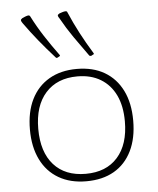

<svg xmlns="http://www.w3.org/2000/svg" viewBox="-53 -796 700 848"><g transform="rotate(-5 296.5 -372.0)"><path d="M216 -549Q211 -547 208 -551Q171 -592 138.5 -632Q106 -672 76 -714Q71 -721 70 -725Q69 -729 70.5 -731Q72 -733 76 -736Q82 -739 89.5 -742Q97 -745 103 -746Q110 -746 112 -741Q136 -694 164.5 -650Q193 -606 226 -561Q230 -557 225 -554ZM365 -544Q359 -543 356 -547Q324 -591 294.5 -633.5Q265 -676 240 -721Q235 -728 234 -732Q233 -736 235 -738Q237 -740 242 -743Q248 -745 255.5 -747.5Q263 -750 269 -750Q276 -750 277 -745Q298 -696 322.5 -649.5Q347 -603 376 -556Q380 -550 374 -549ZM296 6Q225 6 173.5 -24Q122 -54 94.5 -110Q67 -166 67 -243Q67 -321 94.5 -376.5Q122 -432 173.5 -462Q225 -492 296 -492Q368 -492 419 -462Q470 -432 497.5 -376.5Q525 -321 525 -243Q525 -165 497.5 -109Q470 -53 419 -23.5Q368 6 296 6ZM296 -27Q387 -27 437.5 -84Q488 -141 488 -243Q488 -311 465 -359Q442 -407 399 -433Q356 -459 296 -459Q206 -459 155 -402Q104 -345 104 -243Q104 -140 154.5 -83.5Q205 -27 296 -27Z"/></g></svg>

Font: Hahmlet Thin
Style: Regular
Weight: 250
Version: Version 1.002